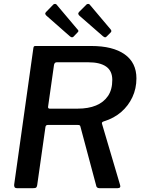

<svg xmlns="http://www.w3.org/2000/svg" viewBox="-20 -982 744 1002"><path d="M606 -19Q613 0 594 0H498Q491 0 486.5 -4Q482 -8 481 -17L400 -320Q399 -326 396 -328Q393 -330 383 -330H230Q218 -330 217 -318L174 -15Q172 -5 168 -2.5Q164 0 153 0H69Q59 0 56 -5.5Q53 -11 54 -19L154 -730Q155 -738 157.5 -740Q160 -742 166 -742H456Q569 -742 630.5 -698.5Q692 -655 692 -573Q692 -520 671 -475Q650 -430 612.5 -397.5Q575 -365 523 -349Q516 -347 513.5 -344Q511 -341 512 -337L606 -19ZM385 -415Q441 -415 481 -431.5Q521 -448 543.5 -481Q566 -514 566 -565Q566 -612 534 -634.5Q502 -657 441 -657H276Q265 -657 262 -644L231 -426Q230 -420 232.5 -417.5Q235 -415 239 -415H385ZM259 -959Q263 -962 268.5 -961.5Q274 -961 276 -957L384 -829Q388 -826 389 -821.5Q390 -817 385 -813L363 -790Q358 -786 353.5 -787.5Q349 -789 343 -794L226 -897Q210 -909 220 -919ZM432 -959Q436 -962 441.5 -961.5Q447 -961 449 -957L557 -829Q560 -826 561 -821.5Q562 -817 558 -813L535 -790Q531 -786 526.5 -787.5Q522 -789 516 -794L398 -897Q382 -909 393 -920Z"/></svg>

Font: Libre Franklin Thin Medium
Style: Italic
Weight: 500
Italic angle: -8°
Version: Version 3.000